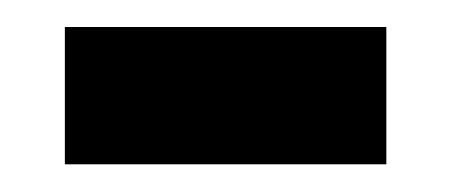

<svg xmlns="http://www.w3.org/2000/svg" viewBox="-20 -339 329 140"><path d="M27.3 -219.2V-319.3H261.7V-219.2Z"/></svg>

Font: Open Sans Condensed SemiBold
Style: Regular
Weight: 600
Width: 3
Designer: Monotype Design Team
Foundry: Monotype Imaging Inc.
Version: Version 3.000; ttfautohint (v1.8.4)